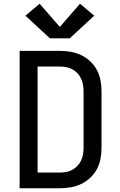

<svg xmlns="http://www.w3.org/2000/svg" viewBox="-20 -1007 640 1027"><path d="M85 0V-735H299Q328 -735 357.5 -730Q387 -725 413.5 -712.5Q440 -700 462 -679.5Q484 -659 498 -633Q512 -607 517.5 -577.5Q523 -548 523 -519V-216Q523 -187 517.5 -157.5Q512 -128 498 -102Q484 -76 462 -55.5Q440 -35 413.5 -22.5Q387 -10 357.5 -5Q328 0 299 0ZM181 -84H299Q316 -84 333.5 -87Q351 -90 366.5 -98.5Q382 -107 394 -119.5Q406 -132 413.5 -148Q421 -164 424 -181.5Q427 -199 427 -216V-519Q427 -536 424 -553.5Q421 -571 413.5 -587Q406 -603 394 -615.5Q382 -628 366.5 -636.5Q351 -645 333.5 -648Q316 -651 299 -651H181ZM247 -802 116 -923 192 -987 300 -863 408 -987 484 -923 353 -802Z"/></svg>

Font: Iosevka Curly Medium Extended
Style: Regular
Weight: 500
Width: 7
Monospace: yes
Designer: Belleve Invis
Foundry: Belleve Invis
Version: Version 11.1.0; ttfautohint (v1.8.3)